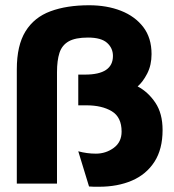

<svg xmlns="http://www.w3.org/2000/svg" viewBox="-20 -699 661 731"><path d="M357 12Q347 12 338 12Q329 12 319 11L278 -123Q311 -114 345 -114Q383 -114 413 -136Q443 -158 443 -198Q443 -253 405.5 -275.5Q368 -298 309 -298H278V-415H304Q410 -415 410 -486Q410 -516 387.5 -536Q365 -556 315 -556Q267 -556 241.5 -541.5Q216 -527 206.5 -498Q197 -469 197 -424V0H44V-435Q44 -526 77 -579.5Q110 -633 172 -656Q234 -679 319 -679Q387 -679 440.5 -658Q494 -637 525.5 -596Q557 -555 557 -493Q557 -451 540.5 -419Q524 -387 504 -370Q544 -349 571.5 -308Q599 -267 599 -204Q599 -131 568 -83Q537 -35 482.5 -11.5Q428 12 357 12Z"/></svg>

Font: Atkinson Hyperlegible
Style: Bold
Weight: 700
Designer: Elliott Scott, Megan Eiswerth, Linus Boman, Theodore Petrosky
Foundry: Braille Institute
Version: Version 1.006; ttfautohint (v1.8.3)